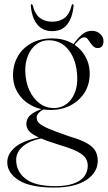

<svg xmlns="http://www.w3.org/2000/svg" viewBox="-20 -618 497 885"><path d="M300.5 11Q233.5 -12 201.2 -26.2Q169 -40.5 159 -51.5Q149 -62.5 149 -75.5Q149 -88 159.5 -98.5Q170 -109 186.5 -116L187.5 -120.5Q155 -110.5 136.2 -99.2Q117.5 -88 109.5 -75Q101.5 -62 101.5 -46Q101.5 -27.5 115.2 -12.5Q129 2.5 163.8 17.8Q198.5 33 261.5 52.5Q311 67 337.8 81.2Q364.5 95.5 374.5 111Q384.5 126.5 384.5 145.5Q384.5 174.5 367.8 195.8Q351 217 317.8 228.5Q284.5 240 235 240Q141.5 240 98 206.2Q54.5 172.5 54.5 118.5Q54.5 82 88 54.5Q121.5 27 188 17L186 11Q92.5 26 53 57.8Q13.5 89.5 13.5 130Q13.5 179.5 66.8 213Q120 246.5 230 246.5Q325 246.5 377.8 211.8Q430.5 177 430.5 123Q430.5 97.5 419.8 78Q409 58.5 380.8 42.2Q352.5 26 300.5 11ZM313.5 -408 319 -406Q332.5 -423 344.8 -434.5Q357 -446 369 -446Q377.5 -446 383.8 -438.5Q390 -431 396.2 -421.2Q402.5 -411.5 410.5 -404Q418.5 -396.5 430.5 -396.5Q444 -396.5 450.5 -405.2Q457 -414 457 -428.5Q457 -448.5 441.2 -462.2Q425.5 -476 403.5 -476Q377.5 -476 357.5 -458.5Q337.5 -441 317.5 -413.5ZM393.5 -278.5Q393.5 -324 371.5 -361Q349.5 -398 310.5 -419.5Q271.5 -441 220.5 -441Q164.5 -441 124 -418.5Q83.5 -396 61.8 -357.8Q40 -319.5 40 -271Q40 -226 62.5 -189.8Q85 -153.5 124.2 -132.2Q163.5 -111 213.5 -111Q264 -111 305 -132.2Q346 -153.5 369.8 -191.2Q393.5 -229 393.5 -278.5ZM202.5 -432.5Q262 -433 297.8 -385.8Q333.5 -338.5 336 -263Q338 -200.5 308.2 -160.5Q278.5 -120.5 229 -120Q192 -119.5 162.5 -141.5Q133 -163.5 115.5 -201.5Q98 -239.5 96.5 -287.5Q95.5 -329 109 -361.8Q122.5 -394.5 147 -413.2Q171.5 -432 202.5 -432.5ZM220.5 -518Q254.5 -518 277.5 -535.2Q300.5 -552.5 310 -592.5Q311.5 -598.5 315 -598.5Q317 -598.5 318.2 -596.8Q319.5 -595 319 -591Q314.5 -537.5 290.2 -506Q266 -474.5 220.5 -474.5Q176 -474.5 151.2 -506Q126.5 -537.5 122 -591Q121.5 -595 122.8 -596.8Q124 -598.5 126 -598.5Q129.5 -598.5 131 -592.5Q141.5 -551.5 164.8 -534.8Q188 -518 220.5 -518Z"/></svg>

Font: Fraunces 120pt Light
Style: Regular
Weight: 300
Version: Version 1.000;[b76b70a41]